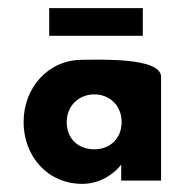

<svg xmlns="http://www.w3.org/2000/svg" viewBox="-20 -444 452 472"><path d="M144 -144C144 -184 174 -212 212 -212C250 -212 279 -184 279 -144C279 -104 251 -77 212 -77C171 -77 144 -104 144 -144ZM376 -255C376 -304 221 -297 182 -297C98 -297 38 -228 38 -144C38 -60 97 8 182 8C222 8 256 -12 278 -39V0H376ZM101 -424V-356H331V-424Z"/></svg>

Font: Hussar Tani
Style: Bold
Weight: 700
Foundry: Cannot Into Space Fonts
Version: Version 0.92